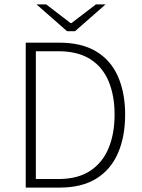

<svg xmlns="http://www.w3.org/2000/svg" viewBox="-20 -853 644 873"><path d="M97 0V-659H250Q351 -659 417.5 -619Q484 -579 516.5 -505Q549 -431 549 -332Q549 -232 516.5 -157Q484 -82 418 -41Q352 0 251 0ZM143 -39H245Q334 -39 390.5 -76.5Q447 -114 474 -180Q501 -246 501 -332Q501 -418 474 -483Q447 -548 390.5 -584Q334 -620 245 -620H143ZM285 -711 146 -833H190L301 -748H305L416 -833H460L321 -711Z"/></svg>

Font: Mada Light
Style: Regular
Weight: 300
Designer: Khaled Hosny
Version: Version 1.5